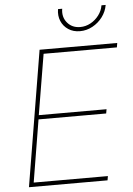

<svg xmlns="http://www.w3.org/2000/svg" viewBox="-61 -982 713 1027"><g transform="rotate(-5 295.0 -468.0)"><path d="M52.2 0 172.9 -727.5H589.8L585.9 -704.1H192.4L138.2 -379.4H502L498 -356.9H134.8L79.6 -22.5H478L474.1 0ZM397 -807.6Q361.3 -807.6 335 -825Q308.6 -842.3 296.4 -871.3Q284.2 -900.4 290 -935.5H312.5Q305.2 -891.1 331.1 -860.4Q356.9 -829.6 400.4 -829.6Q429.7 -829.6 455.8 -843.8Q481.9 -857.9 500.2 -882.1Q518.6 -906.2 523.4 -935.5H545.9Q540 -900.4 518.3 -871.3Q496.6 -842.3 464.8 -825Q433.1 -807.6 397 -807.6Z"/></g></svg>

Font: Inter 24pt Thin
Style: Italic
Weight: 250
Italic angle: -9.3988°
Version: Version 4.001;git-66647c0bb